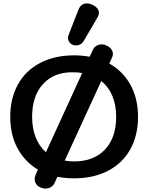

<svg xmlns="http://www.w3.org/2000/svg" viewBox="-20 -1034 868 1124"><path d="M788 -350Q788 -241 742.5 -159.5Q697 -78 612 -34Q527 10 414 10Q363 10 316 1L299 38Q292 53 277.5 61.5Q263 70 245 70Q232 70 216 63Q200 56 191.5 43Q183 30 183 14Q183 2 189 -12L202 -41Q125 -87 82.5 -166Q40 -245 40 -350Q40 -459 85.5 -540.5Q131 -622 216 -666Q301 -710 414 -710Q459 -710 505 -702L523 -741Q530 -757 544 -765.5Q558 -774 575 -774Q591 -774 604 -767Q622 -759 631.5 -746Q641 -733 641 -718Q641 -708 637 -700L620 -662Q700 -617 744 -537Q788 -457 788 -350ZM249 -143 461 -606Q439 -611 403 -611Q294 -611 231 -541Q168 -471 168 -350Q168 -282 189 -229.5Q210 -177 249 -143ZM660 -350Q660 -420 637.5 -473Q615 -526 573 -560L359 -94Q387 -89 414 -89Q529 -89 594.5 -158.5Q660 -228 660 -350ZM378 -812Q378 -821 381 -828L438 -974Q453 -1014 488 -1014Q505 -1014 521 -1006Q559 -988 559 -958Q559 -945 550 -931L469 -792Q462 -781 450.5 -774.5Q439 -768 425 -768Q411 -768 402 -773Q391 -779 384.5 -789.5Q378 -800 378 -812Z"/></svg>

Font: Kodchasan
Style: Bold
Weight: 700
Designer: Katatrad Aksorn Co.,Ltd.
Foundry: Cadson Demak Co.,Ltd.
Version: Version 1.000; ttfautohint (v1.6)